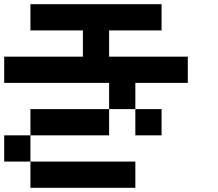

<svg xmlns="http://www.w3.org/2000/svg" viewBox="-20 -895 1040 915"><path d="M0 -125V-250H125V-125ZM0 -500V-625H375V-750H125V-875H750V-750H500V-625H875V-500H625V-375H500V-500ZM500 -250H125V-375H500ZM750 -250H625V-375H750ZM125 -125H625V0H125Z"/></svg>

Font: GalmuriMono7 Regular
Style: Regular
Weight: 400
Designer: Lee Minseo (quiple)
Version: Version 2.399;hotconv 1.1.1;makeotfexe 2.6.0 DEVELOPMENT